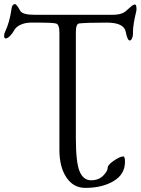

<svg xmlns="http://www.w3.org/2000/svg" viewBox="-20 -714 684 934"><path d="M269 16V-557Q269 -597 251 -600Q232 -604 177 -604H130Q104 -604 81 -594Q58 -584 48 -565Q42 -553 29.5 -540Q17 -527 7 -527Q0 -527 0 -540Q0 -550 5 -560Q27 -606 36 -671Q39 -694 53 -694Q61 -694 78 -662Q89 -642 148 -642H529Q567 -642 587 -656Q594 -661 604.5 -671Q615 -681 622.5 -686.5Q630 -692 637 -692Q644 -692 644 -669Q644 -667 643.5 -664Q643 -661 643 -660Q627 -594 627 -561V-549Q627 -539 622.5 -528Q618 -517 611 -517Q600 -517 592 -558Q584 -604 500 -604Q401 -604 365 -600Q349 -598 349 -557V-43Q349 75 367 119Q385 163 423 163Q459 163 481.5 141Q504 119 504 101Q504 88 534 67.5Q564 47 580 47Q588 47 588 73Q588 134 532.5 167Q477 200 395 200Q337 200 303 149Q269 98 269 16Z"/></svg>

Font: EB Garamond SC 12
Style: Regular
Weight: 400
Version: Version 0.016 ; ttfautohint (v0.97) -l 8 -r 50 -G 200 -x 0 -